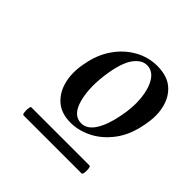

<svg xmlns="http://www.w3.org/2000/svg" viewBox="-107 -714 514 514"><g transform="rotate(45 150.0 -456.5)"><path d="M152 -358Q116 -358 94.5 -377.5Q73 -397 66 -428.5Q59 -460 67 -497Q74 -536 94.5 -566Q115 -596 145 -613Q175 -630 209 -630Q246 -630 267.5 -612Q289 -594 296.5 -563.5Q304 -533 296 -495Q288 -450 265.5 -419.5Q243 -389 213 -373.5Q183 -358 152 -358ZM49 -283Q46 -283 45 -290.5Q44 -298 45 -305.5Q46 -313 48 -313H269Q272 -313 273 -305.5Q274 -298 273 -290.5Q272 -283 269 -283ZM173 -377Q195 -377 210.5 -401Q226 -425 234 -467Q242 -506 238.5 -539Q235 -572 222 -592Q209 -612 188 -612Q169 -612 153 -591.5Q137 -571 129 -524Q119 -463 130.5 -420Q142 -377 173 -377Z"/></g></svg>

Font: Cormorant
Style: Bold Italic
Weight: 700
Italic angle: -10°
Designer: Christian Thalmann (Catharsis Fonts)
Foundry: Catharsis Fonts
Version: Version 4.000